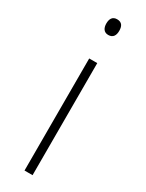

<svg xmlns="http://www.w3.org/2000/svg" viewBox="-195 -848 595 785"><g transform="rotate(30 102.5 -455.5)"><path d="M103 -818C81 -818 73 -802 73 -781C73 -760 82 -744 103 -744C125 -744 134 -759 134 -781C134 -802 127 -818 103 -818ZM122 -622H84V-93H122Z"/></g></svg>

Font: Noto Sans Kannada UI SemiCondensed ExtraLight
Style: Regular
Weight: 200
Width: 4
Designer: Jelle Bosma - Monotype Design Team
Foundry: Monotype Imaging Inc.
Version: Version 2.005